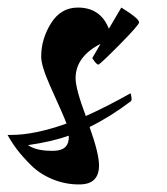

<svg xmlns="http://www.w3.org/2000/svg" viewBox="-110 -457 443 508"><path d="M72 -98Q27 -82 -36 -73Q-14 -58 26 -58Q29 -58 33 -58Q74 -59 72 -98ZM96 -437Q156 -437 178 -381L211 -437Q258 -408 258 -398Q258 -391 206 -338.5Q154 -286 150 -286Q148 -286 144 -290Q140 -294 137 -299L134 -303L156 -341Q90 -307 90 -250Q90 -222 117 -150Q173 -175 235 -210Q236 -209 236.5 -206.5Q237 -204 238 -198Q239 -192 236 -189Q182 -148 127 -121Q152 -51 152 -19Q152 5 139.5 18Q127 31 99 31Q62 31 28.5 17Q-5 3 -28 -20Q-51 -43 -65 -61.5Q-79 -80 -90 -100Q-85 -100 -80 -100Q-19 -100 66 -130Q61 -145 22 -231Q-1 -283 -1 -307Q-1 -354 25 -395.5Q51 -437 96 -437Z"/></svg>

Font: Vervelle
Style: Script
Weight: 400
Monospace: yes
Designer: Nur Solikh
Foundry: Astageni Type
Version: Version 1.0